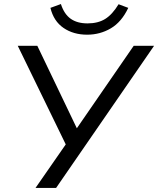

<svg xmlns="http://www.w3.org/2000/svg" viewBox="-20 -932 784 952"><path d="M156 0 306 -216 68 -705H165L361 -296L643 -705H744L258 0ZM412 -760Q344 -760 295 -793.5Q246 -827 230 -893L282 -912Q298 -862 330.5 -839Q363 -816 414 -816Q466 -816 501.5 -838Q537 -860 568 -911L616 -893Q583 -823 529.5 -791.5Q476 -760 412 -760Z"/></svg>

Font: Mulish Medium
Style: Italic
Weight: 500
Italic angle: -9°
Designer: Vernon Adams
Foundry: Vernon Adams
Version: Version 3.603; ttfautohint (v1.8.3)